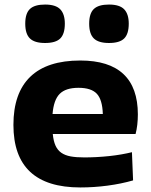

<svg xmlns="http://www.w3.org/2000/svg" viewBox="-20 -815 664 844"><path d="M178 -626Q132 -626 111.5 -646Q91 -666 91 -711Q91 -756 111.5 -775.5Q132 -795 178 -795Q225 -795 245 -774Q265 -753 265 -711Q265 -666 245 -646Q225 -626 178 -626ZM459 -626Q413 -626 392.5 -646Q372 -666 372 -711Q372 -756 392.5 -775.5Q413 -795 459 -795Q506 -795 526 -774Q546 -753 546 -711Q546 -666 526 -646Q506 -626 459 -626ZM333 9Q39 9 39 -266Q39 -406 113 -477.5Q187 -549 333 -549Q459 -549 522.5 -489.5Q586 -430 586 -312Q586 -289 583.5 -267Q581 -245 576 -226H212Q215 -195 224 -175Q233 -155 249.5 -143.5Q266 -132 290.5 -127.5Q315 -123 351 -123Q376 -123 404.5 -124.5Q433 -126 461 -129Q489 -132 514.5 -136.5Q540 -141 560 -146L565 -22Q513 -7 453 1Q393 9 333 9ZM325 -429Q269 -429 242.5 -402.5Q216 -376 211 -314H432Q430 -377 405.5 -403Q381 -429 325 -429Z"/></svg>

Font: Encode Sans Wide
Style: Bold
Weight: 700
Designer: Pablo Impallari, Andres Torresi
Foundry: Pablo Impallari, Andres Torresi
Version: Version 1.000; ttfautohint (v1.00) -l 8 -r 50 -G 200 -x 14 -